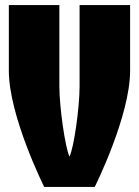

<svg xmlns="http://www.w3.org/2000/svg" viewBox="-20 -740 550 760"><path d="M15 -720V-460C15 -280 155 0 155 0H355C355 0 495 -280 495 -460V-720H295V-398C295 -316 273 -156 255 -120C238 -156 215 -316 215 -398V-720Z"/></svg>

Font: MikodacsPCS
Style: Regular
Weight: 900
Designer: gluk (gluksza@wp.pl)
Foundry: gluk (gluksza@wp.pl)
Version: Version 0.27